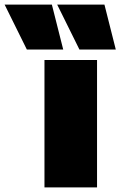

<svg xmlns="http://www.w3.org/2000/svg" viewBox="-159 -809 520 829"><path d="M33 0V-550H260V0ZM-43 -595 -139 -789H65L114 -595ZM184 -595 88 -789H292L341 -595Z"/></svg>

Font: Georama ExtraCondensed Thin Black
Style: Regular
Weight: 900
Version: Version 1.001